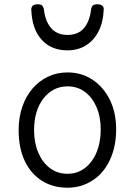

<svg xmlns="http://www.w3.org/2000/svg" viewBox="-20 -857 629 896"><path d="M295 19Q227 19 175.5 -13.5Q124 -46 95.5 -106Q67 -166 67 -250Q67 -309 84 -358.5Q101 -408 131.5 -443.5Q162 -479 203.5 -499Q245 -519 295 -519Q361 -519 412.5 -484.5Q464 -450 493 -390.5Q522 -331 522 -253Q522 -205 511.5 -163.5Q501 -122 481 -88Q461 -54 433 -30.5Q405 -7 370 6Q335 19 295 19ZM295 -46Q330 -46 358 -61Q386 -76 407 -104Q428 -132 439 -170Q450 -208 450 -253Q450 -312 430.5 -357Q411 -402 376.5 -428Q342 -454 295 -454Q260 -454 231.5 -439Q203 -424 182 -396.5Q161 -369 150 -332Q139 -295 139 -250Q139 -191 158.5 -145Q178 -99 213 -72.5Q248 -46 295 -46ZM295 -622Q219 -622 174 -672Q129 -722 126 -813Q126 -823 132.5 -830Q139 -837 155 -837Q171 -837 177 -830.5Q183 -824 185 -813Q191 -758 218.5 -726Q246 -694 295 -694Q345 -694 372 -726Q399 -758 405 -813Q407 -825 413 -831Q419 -837 434 -837Q450 -837 457.5 -830Q465 -823 464 -813Q462 -755 440.5 -712Q419 -669 381.5 -645.5Q344 -622 295 -622Z"/></svg>

Font: Playwrite FR Moderne Light
Style: Regular
Weight: 300
Version: Version 1.002